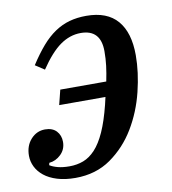

<svg xmlns="http://www.w3.org/2000/svg" viewBox="-67 -591 592 662"><g transform="rotate(-10 229.0 -260.0)"><path d="M145 12Q109 12 81.5 3.5Q54 -5 36 -19.5Q18 -34 9 -52.5Q0 -71 0 -91Q0 -126 20.5 -148.5Q41 -171 70 -171Q96 -171 110 -156Q124 -141 124 -118Q124 -92 106 -74.5Q88 -57 65 -55L63 -47Q74 -40 91 -35.5Q108 -31 132 -31Q158 -31 180.5 -39.5Q203 -48 222.5 -69Q242 -90 258.5 -126.5Q275 -163 289 -219L295 -245H133L146 -297H307Q313 -326 316 -350.5Q319 -375 319 -401Q319 -477 249 -477Q211 -477 177 -453Q143 -429 106 -374L74 -395Q98 -432 120.5 -458Q143 -484 167.5 -500.5Q192 -517 219 -524.5Q246 -532 278 -532Q351 -532 387 -490Q423 -448 423 -369Q423 -309 406.5 -242Q390 -175 356 -118.5Q322 -62 269.5 -25Q217 12 145 12Z"/></g></svg>

Font: IBM Plex Serif Medium
Style: Italic
Weight: 500
Italic angle: -14°
Designer: Mike Abbink, Paul van der Laan, Pieter van Rosmalen
Foundry: Bold Monday
Version: Version 2.5